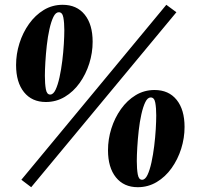

<svg xmlns="http://www.w3.org/2000/svg" viewBox="-20 -770 824 800"><path d="M171 -345Q113 -345 80 -386Q47 -427 47 -499Q47 -545 61 -589.5Q75 -634 101 -670.5Q127 -707 162.5 -728.5Q198 -750 241 -750Q300 -750 333 -709Q366 -668 366 -596Q366 -550 352 -505.5Q338 -461 312 -424.5Q286 -388 250 -366.5Q214 -345 171 -345ZM167 -454Q167 -421 171 -398.5Q175 -376 189 -376Q202 -376 211.5 -396Q221 -416 228 -448Q235 -480 239.5 -516.5Q244 -553 246 -587Q248 -621 248 -644Q248 -675 244 -697Q240 -719 225 -719Q212 -719 202.5 -699.5Q193 -680 186 -648.5Q179 -617 175 -581Q171 -545 169 -511Q167 -477 167 -454ZM69 -21 673 -750 715 -719 110 10ZM554 10Q496 10 463 -31Q430 -72 430 -144Q430 -190 444 -234.5Q458 -279 484 -315.5Q510 -352 545.5 -373.5Q581 -395 624 -395Q683 -395 716 -354Q749 -313 749 -241Q749 -195 735 -150.5Q721 -106 695 -69.5Q669 -33 633 -11.5Q597 10 554 10ZM550 -99Q550 -66 554 -43.5Q558 -21 572 -21Q585 -21 594.5 -41Q604 -61 611 -93Q618 -125 622.5 -161.5Q627 -198 629 -232Q631 -266 631 -289Q631 -320 627 -342Q623 -364 608 -364Q595 -364 585.5 -344.5Q576 -325 569 -293.5Q562 -262 558 -226Q554 -190 552 -156Q550 -122 550 -99Z"/></svg>

Font: Spectral SC ExtraBold
Style: Italic
Weight: 800
Italic angle: -10°
Designer: Jean-Baptiste Levee
Foundry: Production Type
Version: Version 2.001